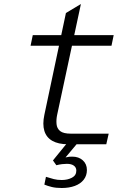

<svg xmlns="http://www.w3.org/2000/svg" viewBox="-20 -722 690 961"><path d="M320 0Q272 0 242 -17Q212 -34 202 -67Q192 -100 202 -147L310 -657L385 -702L266 -147Q261 -123 263 -101Q265 -79 281 -66Q297 -53 335 -53H524L512 0ZM133 -493 144 -546H549L538 -493ZM289 219Q260 219 239.5 214Q219 209 202 202L210 163Q232 170 249.5 174.5Q267 179 289 179Q318 179 340 167.5Q362 156 362 132Q362 116 349.5 107Q337 98 315 98Q304 98 291 99.5Q278 101 262 105L245 81L328 -21L365 -2L308 66Q320 63 326.5 62.5Q333 62 342 62Q374 62 394.5 80.5Q415 99 415 129Q415 157 399 177.5Q383 198 354.5 208.5Q326 219 289 219Z"/></svg>

Font: Azeret Mono ExtraLight
Style: Italic
Weight: 250
Italic angle: -12°
Designer: Martin Vácha
Foundry: Displaay
Version: Version 1.002